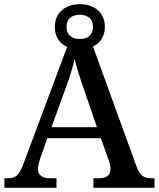

<svg xmlns="http://www.w3.org/2000/svg" viewBox="-20 -901 761 921"><path d="M1 0H251V-46H221C184 -46 162 -60 162 -91C162 -104 167 -123 172 -139L207 -238H464L502 -130C507 -116 510 -103 510 -91C510 -59 489 -46 456 -46H428V0H721V-46H706C670 -46 650 -58 634 -105L426 -678C460 -694 483 -726 483 -772C483 -843 430 -881 363 -881C296 -881 243 -843 243 -772C243 -724 266 -692 302 -676L95 -122C72 -59 56 -46 18 -46H1ZM363 -714C327 -714 299 -731 299 -772C299 -814 328 -830 363 -830C397 -830 426 -814 426 -772C426 -730 397 -714 363 -714ZM227 -291 292 -470C313 -527 328 -573 338 -619C349 -571 367 -517 386 -463L445 -291Z"/></svg>

Font: Noto Serif Oriya Medium
Style: Regular
Weight: 500
Designer: David Williams
Foundry: Google LLC, David Williams
Version: Version 1.051